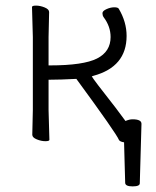

<svg xmlns="http://www.w3.org/2000/svg" viewBox="-20 -498 554 684"><path d="M478 155Q478 166 452.5 166Q427 166 426 154Q425 131 424 83.5Q423 36 422 9Q408 7 404 1Q395 -22 252 -217Q193 -214 158 -214H153V-106L156 0Q156 5 141.5 5Q127 5 111 -1.5Q95 -8 95 -18L97 -106V-366L94 -473Q94 -478 108.5 -478Q123 -478 139 -471.5Q155 -465 155 -455L153 -366V-265H158Q277 -265 325.5 -289.5Q374 -314 374 -366Q374 -404 349 -437Q345 -443 345 -451Q345 -459 359.5 -465.5Q374 -472 387 -472Q400 -472 403 -467Q431 -420 431 -370Q431 -260 313 -228L307 -226Q311 -217 392 -114Q411 -88 427 -67Q441 -73 452 -73Q484 -73 484 -57V-56Z"/></svg>

Font: LXGW WenKai TC Light
Style: Regular
Weight: 300
Designer: LXGW / Fontworks Inc.
Foundry: LXGW / Fontworks Inc.
Version: Version 1.330